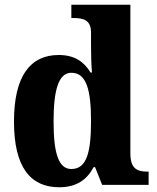

<svg xmlns="http://www.w3.org/2000/svg" viewBox="-20 -780 662 810"><path d="M230 10C303 10 347 -22 375 -75H381L411 0H607V-56H601C556 -56 530 -71 530 -133V-760H281V-704H289C330 -704 364 -697 364 -643V-590C364 -553 365 -507 368 -474H362C336 -517 297 -548 228 -548C108 -548 39 -460 39 -267C39 -75 108 10 230 10ZM281 -67C227 -67 206 -133 206 -268C206 -400 227 -473 281 -473C345 -473 364 -400 364 -269C364 -135 345 -67 281 -67Z"/></svg>

Font: Noto Serif Tamil SemiCondensed ExtraBold
Style: Italic
Weight: 800
Width: 4
Italic angle: -12°
Designer: Indian Type Foundry, Tom Grace, and the Monotype Design Team
Foundry: Monotype Imaging Inc.
Version: Version 2.003